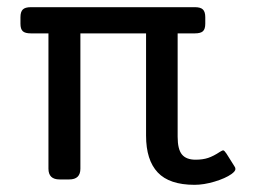

<svg xmlns="http://www.w3.org/2000/svg" viewBox="-20 -500 713 535"><path d="M387 -122V-407H204V-30Q204 0 173 0H146Q115 0 115 -30V-407H66Q50 -407 43.5 -413Q37 -419 37 -434V-452Q37 -467 43.5 -473.5Q50 -480 66 -480H523Q539 -480 545.5 -473.5Q552 -467 552 -452V-434Q552 -419 545.5 -413Q539 -407 523 -407H475V-119Q475 -84 487 -69.5Q499 -55 525 -55Q545 -55 560 -60Q575 -65 593 -77Q595 -78 597.5 -79.5Q600 -81 602 -81Q605 -81 611 -72L633 -37Q636 -33 636 -29Q636 -23 625 -15Q608 -3 578 6Q548 15 522 15Q452 15 419.5 -19.5Q387 -54 387 -122Z"/></svg>

Font: Mitr Light
Style: Regular
Weight: 300
Designer: Thanarat Vachiruckul
Foundry: Cadson Demak
Version: Version 1.002